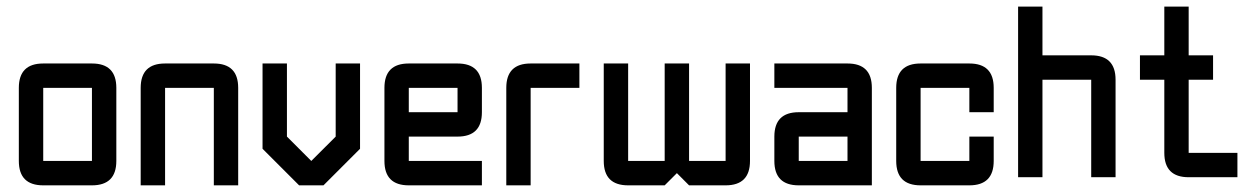

<svg xmlns="http://www.w3.org/2000/svg" viewBox="-20 -618 3775 577"><path d="M256.3 -61H109.9Q36.6 -61 36.6 -134.3V-354Q36.6 -427.2 109.9 -427.2H256.3Q329.6 -427.2 329.6 -354V-134.3Q329.6 -61 256.3 -61ZM256.3 -134.3V-354H109.9V-134.3Z M622.6 -354H476.1V-61H402.8V-354Q402.8 -427.2 476.1 -427.2H622.6Q695.8 -427.2 695.8 -354V-61H622.6Z M988.8 -427.2H1062V-170.9L952.1 -61H878.9L769 -170.9V-427.2H842.3V-207.5L915.5 -134.3L988.8 -207.5Z M1208.5 -427.2H1355Q1428.2 -427.2 1428.2 -354V-280.8Q1428.2 -207.5 1355 -207.5H1208.5V-134.3H1428.2V-61H1208.5Q1135.3 -61 1135.3 -134.3V-354Q1135.3 -427.2 1208.5 -427.2ZM1355 -354H1208.5V-280.8H1355Z M1574.7 -427.2H1721.2V-354H1574.7V-61H1501.5V-354Q1501.5 -427.2 1574.7 -427.2Z M1977.5 -427.2H2050.8V-134.3H2160.6V-427.2H2233.9V-134.3Q2233.9 -61 2160.6 -61H2050.8L2014.2 -97.7L1977.5 -61H1867.7Q1794.4 -61 1794.4 -134.3V-427.2H1867.7V-134.3H1977.5Z M2600.1 -61H2380.4Q2307.1 -61 2307.1 -134.3V-207.5Q2307.1 -280.8 2380.4 -280.8H2526.9V-354H2307.1V-427.2H2526.9Q2600.1 -427.2 2600.1 -354ZM2380.4 -134.3H2526.9V-207.5H2380.4Z M2893.1 -61H2746.6Q2673.3 -61 2673.3 -134.3V-354Q2673.3 -427.2 2746.6 -427.2H2893.1Q2966.3 -427.2 2966.3 -354V-280.8H2893.1V-354H2746.6V-134.3H2893.1V-207.5H2966.3V-134.3Q2966.3 -61 2893.1 -61Z M3039.6 -598.1H3112.8V-451.7H3259.3Q3332.5 -451.7 3332.5 -378.4V-85.4H3259.3V-378.4H3112.8V-85.4H3039.6Z M3552.2 -85.4Q3479 -85.4 3479 -158.7V-378.4H3405.8V-451.7H3479V-598.1H3552.2V-451.7H3625.5V-378.4H3552.2V-158.7H3698.7V-85.4Z"/></svg>

Font: BabelStone Khitan Seals
Style: Regular
Weight: 400
Designer: Andrew West
Foundry: BabelStone
Version: Version 1.004